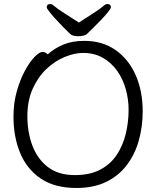

<svg xmlns="http://www.w3.org/2000/svg" viewBox="-20 -916 785 954"><path d="M372 -804Q407 -827 441 -848.5Q475 -870 500 -891Q505 -896 513 -896Q531 -896 531 -880Q531 -874 517.5 -857Q504 -840 484 -819Q464 -798 444.5 -779Q425 -760 413 -748Q407 -742 394.5 -739Q382 -736 369 -736Q357 -736 346.5 -738.5Q336 -741 331 -745Q313 -762 292.5 -783Q272 -804 253.5 -824.5Q235 -845 223.5 -860Q212 -875 212 -880Q212 -896 230 -896Q238 -896 243 -891Q268 -870 302.5 -848.5Q337 -827 372 -804ZM217 -646Q252 -677 296 -695Q340 -713 399 -713Q489 -713 554 -667.5Q619 -622 654 -543Q689 -464 689 -363Q689 -286 669.5 -217Q650 -148 609.5 -95Q569 -42 507 -12Q445 18 360 18Q252 18 183 -28.5Q114 -75 80.5 -155Q47 -235 47 -337Q47 -404 63.5 -462.5Q80 -521 104 -565Q128 -609 152 -633.5Q176 -658 191 -658Q199 -658 206 -654.5Q213 -651 217 -646ZM352 -46Q426 -46 477 -72.5Q528 -99 559 -145Q590 -191 604.5 -249.5Q619 -308 619 -371Q619 -422 605 -472.5Q591 -523 562.5 -563.5Q534 -604 491.5 -628.5Q449 -653 393 -653Q350 -653 301.5 -633Q253 -613 211 -573.5Q169 -534 142.5 -475Q116 -416 116 -339Q116 -259 141 -192.5Q166 -126 218 -86Q270 -46 352 -46Z"/></svg>

Font: QiushuiShotai
Style: Regular
Weight: 600
Designer: Fontworks Inc.
Foundry: Fontworks Inc.
Version: Version 1.250